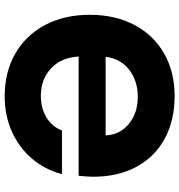

<svg xmlns="http://www.w3.org/2000/svg" viewBox="7 -763 764 818"><g transform="rotate(-90 389.0 -354.0)"><path d="M735 -354Q735 -246 692 -164Q649 -82 570.5 -37Q492 8 389 8Q286 8 208.5 -33.5Q131 -75 88 -153.5Q45 -232 45 -339Q45 -359 49 -401H557Q553 -476 506 -519Q459 -562 390 -562Q337 -562 297.5 -538Q258 -514 242 -472H56Q75 -544 121.5 -599Q168 -654 236.5 -685Q305 -716 388 -716Q491 -716 569.5 -671Q648 -626 691.5 -544Q735 -462 735 -354ZM556 -286H221Q224 -225 270 -187Q316 -149 386 -149Q453 -149 500.5 -185.5Q548 -222 556 -286Z"/></g></svg>

Font: IBM-Poppins
Style: Poppins-Bold
Weight: 700
Designer: Mike Abbink, Paul van der Laan, Pieter van Rosmalen, Ben Mitchell, Mark Frömberg
Foundry: Bold Monday
Version: Version 1.1